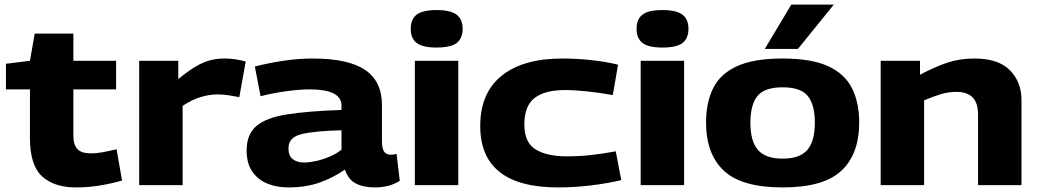

<svg xmlns="http://www.w3.org/2000/svg" viewBox="-20 -810 4549 840"><path d="M312 10Q217 10 164 -38.5Q111 -87 111 -207V-419H6V-531L111 -544L132 -663H301V-544H488V-419H301V-218Q301 -176 319 -157.5Q337 -139 377 -139Q403 -139 429.5 -144Q456 -149 490 -157L514 -20Q460 -5 411 2.5Q362 10 312 10Z M760 -544V-464Q800 -497 832 -516.5Q864 -536 894.5 -545Q925 -554 962 -554Q1007 -554 1055 -541L1027 -385Q1002 -390 978 -393.5Q954 -397 932 -397Q898 -397 860 -386Q822 -375 779 -347V0H589V-544Z M1059 -152Q1059 -222 1101.5 -258.5Q1144 -295 1235.5 -309.5Q1327 -324 1474 -329V-349Q1474 -384 1438.5 -401.5Q1403 -419 1335 -419Q1291 -419 1232.5 -411Q1174 -403 1120 -389L1095 -519Q1153 -534 1219 -544Q1285 -554 1347 -554Q1504 -554 1577.5 -504Q1651 -454 1651 -351V-193Q1651 -158 1661.5 -145.5Q1672 -133 1688 -133Q1694 -133 1701.5 -134Q1709 -135 1715 -137L1729 -19Q1684 10 1620 10Q1570 10 1536.5 -7.5Q1503 -25 1489 -68Q1437 -32 1377.5 -11Q1318 10 1240 10Q1189 10 1148 -7.5Q1107 -25 1083 -60.5Q1059 -96 1059 -152ZM1242 -161Q1242 -129 1260.5 -114Q1279 -99 1311 -99Q1333 -99 1362.5 -105.5Q1392 -112 1421.5 -124.5Q1451 -137 1474 -155V-240Q1354 -237 1298 -223Q1242 -209 1242 -161Z M1890 -602Q1829 -602 1803 -622Q1777 -642 1777 -684Q1777 -726 1803 -746Q1829 -766 1890 -766Q1951 -766 1977.5 -746Q2004 -726 2004 -684Q2004 -642 1978 -622Q1952 -602 1890 -602ZM1795 0V-544H1985V0Z M2081 -259Q2081 -403 2174.5 -478.5Q2268 -554 2440 -554Q2502 -554 2567 -547Q2632 -540 2684 -527L2661 -394Q2606 -404 2551 -410Q2496 -416 2451 -416Q2364 -416 2319 -381.5Q2274 -347 2274 -265Q2274 -187 2323 -156.5Q2372 -126 2460 -126Q2513 -126 2564 -131.5Q2615 -137 2674 -148L2698 -22Q2635 -7 2562.5 1.5Q2490 10 2422 10Q2081 10 2081 -259Z M2878 -602Q2817 -602 2791 -622Q2765 -642 2765 -684Q2765 -726 2791 -746Q2817 -766 2878 -766Q2939 -766 2965.5 -746Q2992 -726 2992 -684Q2992 -642 2966 -622Q2940 -602 2878 -602ZM2783 0V-544H2973V0Z M3069 -274Q3069 -361 3100 -424Q3131 -487 3204.5 -520.5Q3278 -554 3404 -554Q3530 -554 3603 -520.5Q3676 -487 3707.5 -424Q3739 -361 3739 -274Q3739 -136 3661 -63Q3583 10 3404 10Q3225 10 3147 -63Q3069 -136 3069 -274ZM3263 -273Q3263 -192 3296 -154Q3329 -116 3404 -116Q3479 -116 3512 -154Q3545 -192 3545 -273Q3545 -351 3514.5 -389.5Q3484 -428 3404 -428Q3324 -428 3293.5 -389.5Q3263 -351 3263 -273ZM3326 -596 3442 -790H3628L3471 -596Z M3833 0V-544H4005V-483Q4071 -518 4125 -536Q4179 -554 4243 -554Q4348 -554 4398.5 -502.5Q4449 -451 4449 -372V0H4259V-308Q4259 -360 4235 -384Q4211 -408 4165 -408Q4129 -408 4096 -398Q4063 -388 4023 -371V0Z"/></svg>

Font: Georama Extended
Style: Bold
Weight: 700
Width: 7
Designer: Jean-Baptiste Levee
Foundry: Production Type
Version: Version 1.000